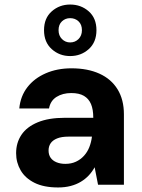

<svg xmlns="http://www.w3.org/2000/svg" viewBox="-20 -814 625 846"><path d="M236 12Q173 12 132 -8.5Q91 -29 71 -63.5Q51 -98 51 -139Q51 -185 74.5 -220Q98 -255 146 -275Q194 -295 266 -295H391Q391 -332 381 -355.5Q371 -379 350 -391.5Q329 -404 294 -404Q256 -404 229 -387Q202 -370 196 -336H65Q70 -390 100.5 -429.5Q131 -469 181.5 -491Q232 -513 295 -513Q366 -513 418 -489.5Q470 -466 498 -420.5Q526 -375 526 -310V0H412L397 -77Q386 -57 371 -41Q356 -25 336 -13Q316 -1 291 5.5Q266 12 236 12ZM268 -92Q294 -92 314.5 -101.5Q335 -111 350 -127.5Q365 -144 373.5 -165.5Q382 -187 385 -211V-212H282Q251 -212 231.5 -204Q212 -196 203 -182.5Q194 -169 194 -151Q194 -132 203 -119Q212 -106 229 -99Q246 -92 268 -92ZM289 -567Q242 -567 208 -597.5Q174 -628 174 -681Q174 -734 208 -764Q242 -794 289 -794Q337 -794 371 -764Q405 -734 405 -681Q405 -628 371 -597.5Q337 -567 289 -567ZM289 -627Q311 -627 326 -642Q341 -657 341 -681Q341 -706 326 -720Q311 -734 289 -734Q268 -734 253 -720Q238 -706 238 -681Q238 -657 253 -642Q268 -627 289 -627Z"/></svg>

Font: DM Sans 17pt
Style: Bold
Weight: 700
Version: Version 4.004;gftools[0.9.30]